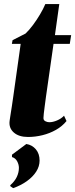

<svg xmlns="http://www.w3.org/2000/svg" viewBox="-20 -680 380 970"><path d="M212 -189.5Q208.5 -164.5 205.8 -142.8Q203 -121 201.2 -105.8Q199.5 -90.5 199.5 -83.5Q199.5 -72.5 209.2 -67.5Q219 -62.5 229 -62.5Q247 -62.5 268.2 -71.5Q289.5 -80.5 303.5 -95.5L316 -68.5Q294.5 -42 262.8 -24Q231 -6 194.5 3Q158 12 121.5 12Q75.5 12 49.8 -10.5Q24 -33 28.5 -69Q29 -73.5 30.5 -82.8Q32 -92 34.2 -106.8Q36.5 -121.5 39.8 -142.5Q43 -163.5 47 -192L84.5 -458.5H40L43.5 -477L109 -510.5Q127 -527.5 146.2 -553.2Q165.5 -579 182.2 -607.2Q199 -635.5 209 -659.5H279.5L257.5 -502.5H339.5L332.5 -458.5H250.5ZM46.5 270.5 32 260.5V255.5Q54 236.5 64.8 214Q75.5 191.5 75.5 168Q75.5 151.5 66.8 135Q58 118.5 40.5 113.5V101.5L113 47.5Q142 52 161 74.2Q180 96.5 180 131Q180 160.5 162.8 187.2Q145.5 214 115.2 235.5Q85 257 46.5 270.5Z"/></svg>

Font: Merriweather 144pt Black
Style: Italic
Weight: 900
Italic angle: -7.8°
Version: Version 2.101